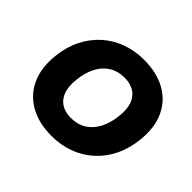

<svg xmlns="http://www.w3.org/2000/svg" viewBox="-161 -937 1169 1169"><g transform="rotate(45 423.0 -352.5)"><path d="M404 11Q293 11 215 -33.5Q137 -78 100.5 -159Q64 -240 76 -350Q85 -435 118.5 -502.5Q152 -570 205.5 -618Q259 -666 327.5 -691Q396 -716 474 -716Q586 -716 663.5 -672Q741 -628 777.5 -547.5Q814 -467 802 -357Q793 -271 759.5 -203Q726 -135 672.5 -87Q619 -39 550.5 -14Q482 11 404 11ZM410 -150Q467 -150 509 -176.5Q551 -203 576.5 -252Q602 -301 609 -368Q619 -460 581 -507.5Q543 -555 467 -555Q411 -555 369 -529Q327 -503 301.5 -454.5Q276 -406 269 -338Q259 -247 296.5 -198.5Q334 -150 410 -150Z"/></g></svg>

Font: Nunito Sans 8pt Black
Style: Italic
Weight: 900
Italic angle: -9°
Version: Version 3.101;gftools[0.9.27]